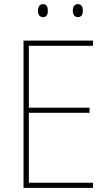

<svg xmlns="http://www.w3.org/2000/svg" viewBox="-20 -911 528 931"><path d="M164 -859C164 -842 171 -828 188 -828C207 -828 212 -841 212 -859C212 -876 207 -891 188 -891C171 -891 164 -875 164 -859ZM333 -859C333 -842 340 -828 357 -828C376 -828 382 -842 382 -859C382 -876 376 -891 357 -891C340 -891 333 -876 333 -859ZM431 0V-25H120V-364H414V-389H120V-689H431V-714H94V0Z"/></svg>

Font: Noto Sans Malayalam SemiCondensed Thin
Style: Regular
Weight: 100
Width: 4
Designer: Jelle Bosma - Monotype Design Team
Foundry: Monotype Imaging Inc.
Version: Version 2.104